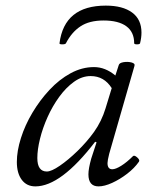

<svg xmlns="http://www.w3.org/2000/svg" viewBox="-20 -651 528 684"><path d="M106 13Q75 13 57.5 -10.5Q40 -34 40 -74Q40 -113 54.5 -159Q69 -205 95.5 -249.5Q122 -294 156.5 -331Q191 -368 231.5 -390Q272 -412 315 -412Q355 -412 391 -382L403 -419Q405 -427 420 -429.5Q435 -432 448.5 -428.5Q462 -425 459 -416L369 -103Q363 -79 363 -70Q363 -48 380 -48Q392 -48 412 -60.5Q432 -73 454 -95Q459 -99 469 -90Q479 -81 475 -75Q459 -52 433 -32Q407 -12 379.5 0.5Q352 13 331 13Q295 13 295 -30Q295 -50 305 -86L324 -144L319 -146Q197 13 106 13ZM147 -40Q163 -40 193 -60.5Q223 -81 256 -113Q289 -145 315 -181Q342 -219 356 -265L378 -337Q351 -380 303 -380Q272 -380 243.5 -359.5Q215 -339 191 -306Q167 -273 149.5 -234Q132 -195 122.5 -156.5Q113 -118 113 -88Q113 -40 147 -40ZM192 -497Q209 -631 357 -631Q417 -631 450.5 -606.5Q484 -582 484 -535Q484 -517 479 -497Q478 -493 468 -493Q458 -493 458 -497Q458 -537 430 -557.5Q402 -578 349 -578Q298 -578 266.5 -557Q235 -536 215 -497Q213 -493 202 -493Q191 -493 192 -497Z"/></svg>

Font: Junicode SmExp
Style: Italic
Weight: 400
Width: 6
Italic angle: -11°
Designer: Peter S. Baker
Version: Version 2.205; ttfautohint (v1.8.4)